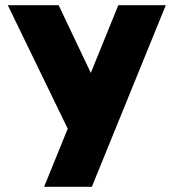

<svg xmlns="http://www.w3.org/2000/svg" viewBox="-20 -520 669 740"><path d="M150 200 241 -24 10 -500H206L330 -239L436 -500H619L334 200Z"/></svg>

Font: Panamera Black
Style: Regular
Weight: 900
Designer: Bastien Sozeau
Foundry: NBR — Bastien Sozeau
Version: Version 3.002; ttfautohint (v1.8.4.7-5d5b);gftools[0.9.33]